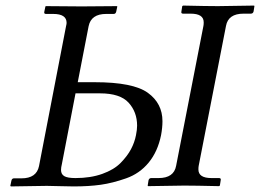

<svg xmlns="http://www.w3.org/2000/svg" viewBox="-20 -668 933 689"><path d="M791 -575 693 -73Q692 -68 692 -60Q692 -29 739 -29H766Q774 -29 772 -21L769 -2L766 0Q680 -2 641 -2L511 0L510 -2L513 -21Q515 -29 523 -29H549Q604 -29 612 -73L710 -575Q711 -580 711 -588Q711 -619 664 -619H637Q629 -619 631 -627L634 -646L637 -648Q723 -646 762 -646L892 -648L893 -646L890 -627Q888 -619 880 -619H854Q799 -619 791 -575ZM217 -574Q219 -582 219 -586Q219 -618 171 -618H145Q137 -618 139 -626L143 -645L145 -646Q238 -645 273 -645L399 -646L401 -645L397 -626Q395 -618 388 -618H361Q307 -618 298 -574L259 -373H320Q458 -373 510.5 -335Q563 -297 563 -233Q563 -210 558 -183Q546 -124 513.5 -84.5Q481 -45 432.5 -28Q384 -11 341.5 -5Q299 1 244 1Q225 1 193.5 0Q162 -1 148 -1L19 1L17 -1L21 -20Q23 -28 30 -28H57Q111 -28 120 -72ZM251 -333 202 -79Q199 -67 199 -58Q199 -43 210.5 -36Q222 -29 251 -29Q305 -29 347 -44Q389 -59 413 -83.5Q437 -108 450 -132.5Q463 -157 468 -183Q472 -203 472 -217Q472 -266 441.5 -299.5Q411 -333 339 -333Z"/></svg>

Font: Linux Libertine O
Style: Italic
Weight: 400
Italic angle: -12°
Designer: Philipp H. Poll
Foundry: Philipp H. Poll
Version: Version 5.1.6